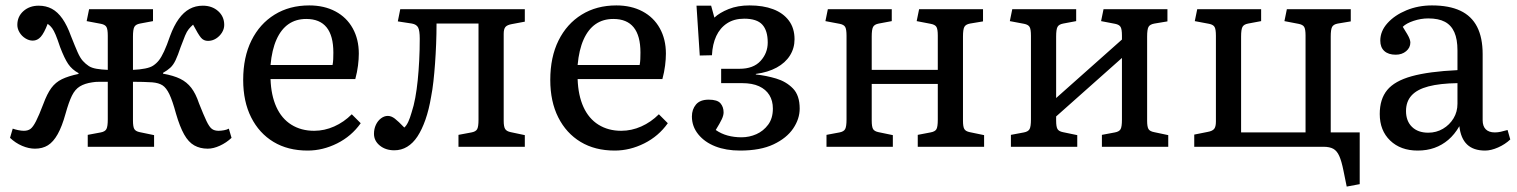

<svg xmlns="http://www.w3.org/2000/svg" viewBox="-20 -542 5601 709"><path d="M109 7Q86 7 61.5 -3.5Q37 -14 17 -33L27 -67Q35 -64 47 -61.5Q59 -59 68 -59Q83 -59 92.5 -66Q102 -73 113 -94.5Q124 -116 140 -158Q154 -196 169.5 -217Q185 -238 208.5 -249.5Q232 -261 270 -269V-272Q246 -285 232 -305.5Q218 -326 202 -368Q192 -398 185.5 -413.5Q179 -429 172.5 -438Q166 -447 156 -454Q143 -420 130.5 -406Q118 -392 101 -392Q87 -392 73.5 -400.5Q60 -409 52 -422.5Q44 -436 44 -450Q44 -481 66.5 -501Q89 -521 123 -521Q150 -521 171.5 -509.5Q193 -498 210.5 -473Q228 -448 242 -409Q257 -371 266.5 -349.5Q276 -328 286 -317Q296 -306 308 -298Q319 -291 336.5 -288Q354 -285 378 -284V-410Q378 -434 373 -442.5Q368 -451 353 -454L300 -464L309 -508H545V-464L497 -455Q481 -452 476 -442.5Q471 -433 471 -407V-284Q496 -285 516 -289Q536 -293 546 -300Q558 -308 567 -319.5Q576 -331 586 -352.5Q596 -374 608 -409Q622 -447 640 -472Q658 -497 680 -509Q702 -521 729 -521Q763 -521 785.5 -501Q808 -481 808 -450Q808 -435 799.5 -421.5Q791 -408 777.5 -399.5Q764 -391 748 -391Q732 -391 722 -403Q712 -415 693 -451Q684 -443 677 -434.5Q670 -426 663.5 -410.5Q657 -395 647 -368Q637 -338 628.5 -320Q620 -302 609 -292Q598 -282 582 -273V-270Q621 -263 645.5 -251Q670 -239 686.5 -217.5Q703 -196 715 -160Q732 -117 742.5 -95Q753 -73 762.5 -66Q772 -59 787 -59Q796 -59 807 -61Q818 -63 825 -67L835 -33Q816 -15 792 -4Q768 7 747 7Q719 7 697.5 -5Q676 -17 660 -45.5Q644 -74 630 -122Q617 -170 605.5 -194Q594 -218 580 -227Q566 -236 542 -238Q527 -239 508.5 -239.5Q490 -240 471 -240V-97Q471 -74 476 -65.5Q481 -57 496 -54L549 -43V0H304V-44L352 -53Q368 -56 373 -65.5Q378 -75 378 -101V-240Q366 -240 348.5 -240Q331 -240 321 -238Q293 -234 275 -223Q257 -212 245.5 -188.5Q234 -165 222 -122Q209 -75 193 -46.5Q177 -18 157 -5.5Q137 7 109 7Z M1116 14Q1043 14 990 -18Q937 -50 907.5 -108.5Q878 -167 878 -247Q878 -331 908.5 -392.5Q939 -454 994 -488Q1049 -522 1122 -522Q1177 -522 1218.5 -500Q1260 -478 1282.5 -437.5Q1305 -397 1305 -344Q1305 -324 1302 -300Q1299 -276 1292 -250H979Q981 -190 1000.5 -147Q1020 -104 1056 -81.5Q1092 -59 1140 -59Q1178 -59 1214 -75Q1250 -91 1279 -120L1312 -87Q1278 -39 1225 -12.5Q1172 14 1116 14ZM979 -302H1208Q1210 -312 1210.5 -323.5Q1211 -335 1211 -348Q1211 -410 1186 -441Q1161 -472 1111 -472Q1073 -472 1045.5 -453Q1018 -434 1001 -396Q984 -358 979 -302Z M1436 13Q1404 13 1382.5 -4.5Q1361 -22 1361 -48Q1361 -66 1368 -81Q1375 -96 1387 -105Q1399 -114 1412 -114Q1425 -114 1438 -104Q1451 -94 1473 -71Q1481 -78 1487.5 -92Q1494 -106 1500 -127Q1508 -151 1513.5 -181Q1519 -211 1522.5 -245.5Q1526 -280 1528 -318.5Q1530 -357 1530 -399Q1530 -429 1524 -440.5Q1518 -452 1501 -455L1449 -463L1458 -508H1918V-462L1870 -453Q1853 -450 1846.5 -442.5Q1840 -435 1840 -417V-96Q1840 -74 1845.5 -65.5Q1851 -57 1866 -54L1918 -43V0H1673V-44L1721 -53Q1737 -56 1742 -65Q1747 -74 1747 -100V-455H1592Q1592 -417 1590.5 -379.5Q1589 -342 1586.5 -307.5Q1584 -273 1580.5 -241.5Q1577 -210 1572 -185Q1564 -137 1551 -100Q1538 -63 1521.5 -38Q1505 -13 1483.5 0Q1462 13 1436 13Z M2250 14Q2177 14 2124 -18Q2071 -50 2041.5 -108.5Q2012 -167 2012 -247Q2012 -331 2042.5 -392.5Q2073 -454 2128 -488Q2183 -522 2256 -522Q2311 -522 2352.5 -500Q2394 -478 2416.5 -437.5Q2439 -397 2439 -344Q2439 -324 2436 -300Q2433 -276 2426 -250H2113Q2115 -190 2134.5 -147Q2154 -104 2190 -81.5Q2226 -59 2274 -59Q2312 -59 2348 -75Q2384 -91 2413 -120L2446 -87Q2412 -39 2359 -12.5Q2306 14 2250 14ZM2113 -302H2342Q2344 -312 2344.5 -323.5Q2345 -335 2345 -348Q2345 -410 2320 -441Q2295 -472 2245 -472Q2207 -472 2179.5 -453Q2152 -434 2135 -396Q2118 -358 2113 -302Z M2713 14Q2661 14 2621.5 -1.5Q2582 -17 2558.5 -46Q2535 -75 2535 -112Q2535 -138 2550 -156Q2565 -174 2597 -174Q2629 -174 2640.5 -160.5Q2652 -147 2652 -127Q2652 -116 2645.5 -102Q2639 -88 2623 -62Q2643 -48 2667 -41.5Q2691 -35 2718 -35Q2747 -35 2773 -46.5Q2799 -58 2816.5 -81.5Q2834 -105 2834 -141Q2834 -170 2821 -191Q2808 -212 2783 -223.5Q2758 -235 2720 -235H2643V-288H2711Q2762 -288 2788.5 -317Q2815 -346 2815 -385Q2815 -429 2795 -451Q2775 -473 2728 -473Q2691 -473 2665 -456Q2639 -439 2625 -409Q2611 -379 2609 -338L2564 -337L2552 -521H2606L2618 -477Q2637 -495 2670.5 -508.5Q2704 -522 2748 -522Q2798 -522 2835 -508Q2872 -494 2893 -466Q2914 -438 2914 -397Q2914 -364 2897 -337Q2880 -310 2848 -292.5Q2816 -275 2771 -269V-267Q2809 -263 2846 -252Q2883 -241 2908 -215.5Q2933 -190 2933 -141Q2933 -103 2909 -67.5Q2885 -32 2836.5 -9Q2788 14 2713 14Z M3032 0V-44L3080 -53Q3096 -56 3101 -65.5Q3106 -75 3106 -101V-410Q3106 -434 3101 -442.5Q3096 -451 3081 -454L3028 -464L3037 -508H3273V-464L3225 -455Q3209 -452 3204 -442.5Q3199 -433 3199 -407V-284H3443V-411Q3443 -434 3438 -442.5Q3433 -451 3417 -454L3365 -464L3374 -508H3610V-463L3562 -455Q3546 -452 3541 -442.5Q3536 -433 3536 -407V-96Q3536 -74 3541 -65.5Q3546 -57 3561 -54L3614 -43V0H3369V-44L3416 -53Q3433 -56 3438 -65Q3443 -74 3443 -100V-232H3199V-97Q3199 -74 3204 -65.5Q3209 -57 3224 -54L3277 -43V0Z M3713 0V-44L3761 -53Q3777 -56 3782 -65.5Q3787 -75 3787 -101V-410Q3787 -434 3782 -442.5Q3777 -451 3762 -454L3709 -464L3718 -508H3954V-464L3906 -455Q3890 -452 3885 -442.5Q3880 -433 3880 -407V-180L4123 -396V-411Q4123 -434 4118 -442.5Q4113 -451 4098 -454L4046 -464L4055 -508H4291V-463L4243 -455Q4226 -452 4221 -442.5Q4216 -433 4216 -407V-96Q4216 -74 4221 -65.5Q4226 -57 4242 -54L4294 -43V0H4049V-44L4097 -53Q4113 -56 4118 -65Q4123 -74 4123 -100V-328L3880 -112V-97Q3880 -74 3885 -65.5Q3890 -57 3905 -54L3958 -43V0Z M4953 147 4941 88Q4934 53 4925.5 34Q4917 15 4903.5 7.5Q4890 0 4867 0H4390V-45L4440 -55Q4457 -58 4463.5 -66Q4470 -74 4470 -93V-410Q4470 -434 4465 -442.5Q4460 -451 4445 -454L4392 -464L4401 -508H4637V-464L4589 -455Q4573 -452 4568 -442.5Q4563 -433 4563 -407V-53H4801V-411Q4801 -434 4796 -442.5Q4791 -451 4775 -454L4723 -464L4732 -508H4968V-463L4920 -455Q4904 -452 4899 -442.5Q4894 -433 4894 -407V-53H5001V138Z M5215 14Q5152 14 5113.5 -23Q5075 -60 5075 -121Q5075 -176 5102.5 -209.5Q5130 -243 5193 -260.5Q5256 -278 5362 -283V-356Q5362 -397 5350.5 -423Q5339 -449 5315.5 -461.5Q5292 -474 5254 -474Q5227 -474 5200 -465Q5173 -456 5160 -443Q5170 -427 5176.5 -416Q5183 -405 5185.5 -397.5Q5188 -390 5188 -385Q5188 -366 5172.5 -353Q5157 -340 5134 -340Q5107 -340 5092 -353.5Q5077 -367 5077 -392Q5077 -427 5103.5 -456.5Q5130 -486 5173.5 -504Q5217 -522 5268 -522Q5331 -522 5372.5 -502.5Q5414 -483 5434.5 -443Q5455 -403 5455 -342V-98Q5455 -76 5466.5 -64.5Q5478 -53 5500 -53Q5511 -53 5522 -55.5Q5533 -58 5547 -62L5557 -27Q5538 -9 5512 2.5Q5486 14 5464 14Q5421 14 5397.5 -8.5Q5374 -31 5369 -76Q5351 -45 5328 -25.5Q5305 -6 5277 4Q5249 14 5215 14ZM5254 -52Q5284 -52 5308.5 -66.5Q5333 -81 5347.5 -105Q5362 -129 5362 -159V-235Q5297 -234 5255 -223Q5213 -212 5192.5 -189.5Q5172 -167 5172 -132Q5172 -95 5194 -73.5Q5216 -52 5254 -52Z"/></svg>

Font: Literata 18pt
Style: Regular
Weight: 400
Designer: Latin by Veronika Burian and Jose Scaglione. Greek by Irene Vlachou. Cyrillic by Vera Evstafieva.
Foundry: TypeTogether
Version: Version 3.103;gftools[0.9.29]